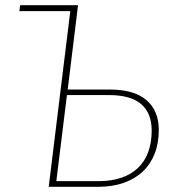

<svg xmlns="http://www.w3.org/2000/svg" viewBox="-20 -723 687 743"><path d="M58 -703H282L242 -376.5H405.5Q499 -376.5 546.8 -335.5Q594.5 -294.5 594.5 -220.5Q594.5 -169 578.5 -128.2Q562.5 -87.5 532.2 -59Q502 -30.5 458.2 -15.2Q414.5 0 358.5 0H168.5L252 -680H55ZM239 -355 198 -22H361.5Q411 -22 449.2 -35Q487.5 -48 513.8 -73Q540 -98 553.5 -134.5Q567 -171 567 -217.5Q567 -286 525.8 -320.5Q484.5 -355 403 -355Z"/></svg>

Font: Lato Thin
Style: Italic
Weight: 200
Italic angle: -7°
Designer: Lukasz Dziedzic
Foundry: tyPoland Lukasz Dziedzic
Version: Version 2.007; 2014-02-27